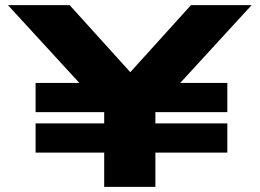

<svg xmlns="http://www.w3.org/2000/svg" viewBox="-20 -730 1016 750"><path d="M119 -134V-248H387V-292H119V-406H290L11 -710H252L489 -448L726 -710H963L684 -406H868V-292H587V-248H868V-134H587V0H387V-134Z"/></svg>

Font: Special Gothic Expanded One
Style: Regular
Weight: 400
Designer: Alistair McCready
Foundry: Monolith
Version: Version 1.010; ttfautohint (v1.8.4.7-5d5b)